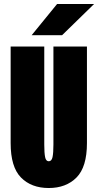

<svg xmlns="http://www.w3.org/2000/svg" viewBox="-20 -934 493 965"><path d="M225 11Q137.5 11 85.5 -41.8Q33.5 -94.5 33.5 -215V-700H202.5V-207.5Q202.5 -165 206.8 -144.2Q211 -123.5 225 -123.5Q239.5 -123.5 244 -144.2Q248.5 -165 248.5 -207.5V-700H417V-215Q417 -94.5 364.5 -41.8Q312 11 225 11ZM292 -757H139L267 -914H453Z"/></svg>

Font: Trispace Condensed ExtraBold
Style: Regular
Weight: 800
Width: 3
Designer: Tyler Finck
Foundry: Etcetera Type Company
Version: Version 1.210; ttfautohint (v1.8.3)